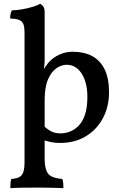

<svg xmlns="http://www.w3.org/2000/svg" viewBox="-20 -737 628 1002"><path d="M34 245Q34 229 35 217Q36 205 39 197Q66 195 81 187Q96 179 102 160Q108 141 108 106V-569Q108 -593 103 -608.5Q98 -624 82 -632Q66 -640 33 -640Q33 -652 35 -663Q37 -674 42 -683Q63 -683 93 -688Q123 -693 149.5 -701Q176 -709 189 -717Q199 -713 206 -703Q213 -693 213 -673V-426Q213 -405 211 -391.5Q209 -378 207 -365L213 -306V87Q213 130 222 153Q231 176 251.5 185Q272 194 305 197Q309 206 310 218Q311 230 311 245Q295 244 273 243.5Q251 243 226.5 242.5Q202 242 176 242Q138 242 97 242.5Q56 243 34 245ZM293 9Q267 9 246 4.5Q225 0 200 -8V-89Q219 -68 241.5 -54.5Q264 -41 297 -41Q318 -41 341.5 -49Q365 -57 387 -77.5Q409 -98 422.5 -135.5Q436 -173 436 -233Q436 -282 422.5 -319.5Q409 -357 385 -378Q361 -399 329 -399Q301 -399 274.5 -381Q248 -363 230.5 -322.5Q213 -282 213 -214L181 -319Q195 -353 206 -371.5Q217 -390 224 -398Q233 -413 252.5 -429Q272 -445 299.5 -456Q327 -467 359 -467Q418 -467 460.5 -444.5Q503 -422 526 -375Q549 -328 549 -256Q549 -180 517 -120Q485 -60 427.5 -25.5Q370 9 293 9Z"/></svg>

Font: Vollkorn Medium
Style: Regular
Weight: 500
Designer: Friedrich Althausen
Foundry: Friedrich Althausen
Version: Version 5.000